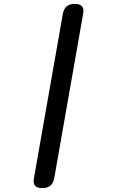

<svg xmlns="http://www.w3.org/2000/svg" viewBox="-20 -832 640 984"><path d="M154 81 302 -761Q307 -787 322 -799.5Q337 -812 363 -812Q390 -812 400.5 -799.5Q411 -787 406 -761L258 81Q253 107 238 119.5Q223 132 197 132Q170 132 159.5 119.5Q149 107 154 81Z"/></svg>

Font: Maple Mono NL Medium
Style: Italic
Weight: 500
Italic angle: -10°
Monospace: yes
Designer: subframe7536
Version: Version 7.000